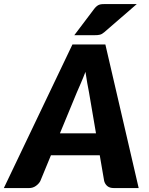

<svg xmlns="http://www.w3.org/2000/svg" viewBox="-66 -954 754 974"><path d="M421 -277.5 385.5 -485.5Q381.5 -505 376.8 -531.8Q372 -558.5 367.5 -589.5Q355.5 -558 343.8 -531.2Q332 -504.5 323.5 -484.5L238 -277.5ZM637.5 0H511.5Q490.5 0 478.8 -9.8Q467 -19.5 462.5 -35.5L440 -166.5H192.5L138.5 -35.5Q131.5 -22 116.2 -11Q101 0 81.5 0H-46.5L301.5 -728.5H468.5ZM628 -933.5 463.5 -791Q457 -785.5 451.8 -782.5Q446.5 -779.5 440.8 -778Q435 -776.5 428.8 -776Q422.5 -775.5 414.5 -775.5H311L413 -910.5Q419.5 -918.5 425.5 -923.2Q431.5 -928 438 -930.2Q444.5 -932.5 452.5 -933Q460.5 -933.5 471 -933.5Z"/></svg>

Font: Lato ExtraBold
Style: Italic
Weight: 800
Italic angle: -7°
Designer: Lukasz Dziedzic with Adam Twardoch and Botio Nikoltchev
Foundry: tyPoland Lukasz Dziedzic
Version: Version 2.015; 2015-08-06; http://www.latofonts.com/